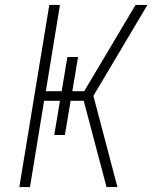

<svg xmlns="http://www.w3.org/2000/svg" viewBox="-20 -755 640 775"><path d="M58 0 179 -735H222L165 -387H229L252 -525H295L272 -387H320L527 -735H575L357 -368L454 0H410L318 -348H265L242 -210H199L222 -348H158L101 0Z"/></svg>

Font: Iosevka Aile Extralight
Style: Italic
Weight: 200
Italic angle: -9°
Designer: Belleve Invis
Foundry: Belleve Invis
Version: Version 31.1.0; ttfautohint (v1.8.4)